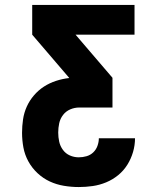

<svg xmlns="http://www.w3.org/2000/svg" viewBox="-20 -755 640 775"><path d="M298 0Q268 0 238 -5Q208 -10 181 -22.5Q154 -35 131.5 -56Q109 -77 94.5 -103.5Q80 -130 74.5 -159.5Q69 -189 69 -219Q69 -246 73 -273Q77 -300 88 -324.5Q99 -349 117 -370Q135 -391 157.5 -405.5Q180 -420 206 -428.5Q232 -437 259 -440V-441L110 -615V-735H523V-615H285L434 -441V-321H300Q281 -321 263.5 -313.5Q246 -306 234.5 -291Q223 -276 219 -257.5Q215 -239 215 -220Q215 -201 219 -183Q223 -165 234 -150Q245 -135 262 -127.5Q279 -120 298 -120Q314 -120 329.5 -124.5Q345 -129 356.5 -140Q368 -151 373.5 -166.5Q379 -182 379 -197H525Q525 -169 517 -141.5Q509 -114 494 -90Q479 -66 457 -48Q435 -30 408.5 -19Q382 -8 354 -4Q326 0 298 0Z"/></svg>

Font: Iosevka Custom Heavy Extended
Style: Regular
Weight: 900
Width: 7
Monospace: yes
Designer: Belleve Invis
Foundry: Belleve Invis
Version: Version 11.2.4; ttfautohint (v1.8.4)